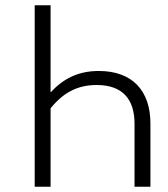

<svg xmlns="http://www.w3.org/2000/svg" viewBox="-20 -705 634 725"><path d="M353 -437C273 -437 217 -406 171 -356V-685H111V0H171V-296C218 -354 271 -384 345 -384C445 -384 488 -328 488 -238V0H548V-239C548 -362 480 -437 353 -437Z"/></svg>

Font: FiraGO Light
Style: Regular
Weight: 300
Designer: bBox Type
Foundry: bBox Type GmbH
Version: Version 1.001;PS 001.001;hotconv 1.0.88;makeotf.lib2.5.64775